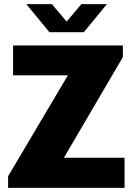

<svg xmlns="http://www.w3.org/2000/svg" viewBox="-20 -905 640 925"><path d="M19 0V-56L307 -542H43V-686H572V-630L288 -145H580V0ZM218 -750 107 -885H230L317 -782H285L372 -885H495L384 -750Z"/></svg>

Font: Chivo Mono ExtraBold
Style: Regular
Weight: 800
Monospace: yes
Designer: Hector Gatti
Foundry: Omnibus-Type
Version: Version 1.008